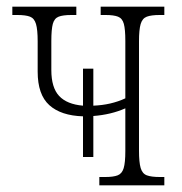

<svg xmlns="http://www.w3.org/2000/svg" viewBox="-20 -556 546 576"><path d="M229 -85V-207Q163 -209 128 -240.5Q93 -272 93 -341V-432Q93 -467 88 -484Q83 -501 70 -506Q57 -511 32 -511H17V-536H209V-511H194Q169 -511 156 -506Q143 -501 138.5 -484.5Q134 -468 134 -433V-346Q134 -293 157.5 -268Q181 -243 229 -239V-350H260V-239Q313 -241 356 -261V-433Q356 -468 351.5 -484.5Q347 -501 334 -506Q321 -511 297 -511H282V-536H473V-511H459Q434 -511 420.5 -506Q407 -501 402 -484Q397 -467 397 -432V-104Q397 -69 402 -52Q407 -35 420.5 -30Q434 -25 459 -25H473V0H278V-25H296Q320 -25 333 -30Q346 -35 351 -51.5Q356 -68 356 -103V-231Q313 -212 260 -208V-85Z"/></svg>

Font: Noto Serif Condensed ExtraLight
Style: Regular
Weight: 200
Width: 3
Designer: Monotype Design Team
Foundry: Monotype Imaging Inc.
Version: Version 2.013; ttfautohint (v1.8.4.7-5d5b)